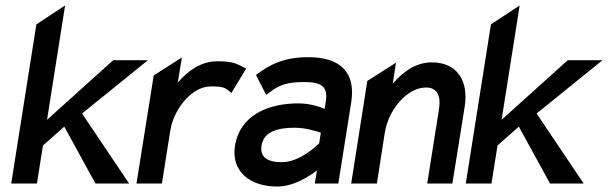

<svg xmlns="http://www.w3.org/2000/svg" viewBox="-20 -671 2223 702"><path d="M21 0H115L137 -139L215 -208L329 0H452L280 -256L521 -451H394L152 -233L218 -651L113 -582Z M479 0H572L602 -190C610 -241 634 -281 660 -309C684 -334 714 -355 752 -355C796 -355 803 -350 818 -338L826 -331L880 -420C849 -435 840 -447 775 -447C715 -447 668 -413 630 -369L645 -461L542 -395Z M839 -137C825 -46 892 11 993 11C1053 11 1109 -25 1139 -48L1131 0H1217L1264 -296C1282 -407 1224 -462 1107 -462C1020 -462 967 -436 916 -397L953 -324L964 -332C1003 -363 1035 -371 1093 -371C1158 -371 1180 -353 1171 -298L1167 -273C1148 -281 1112 -293 1071 -293C960 -293 857 -250 839 -137ZM936 -138C944 -189 993 -204 1057 -204C1098 -204 1137 -191 1153 -186L1147 -147C1135 -135 1074 -78 1010 -78C957 -78 930 -97 936 -138Z M1264 0H1358L1387 -186C1395 -237 1420 -277 1446 -305C1470 -330 1501 -351 1538 -351C1579 -351 1593 -320 1585 -271L1542 0H1634L1679 -281C1694 -376 1651 -443 1559 -443C1500 -443 1454 -409 1416 -365L1428 -442L1323 -375Z M1683 0H1777L1799 -139L1877 -208L1991 0H2114L1942 -256L2183 -451H2056L1814 -233L1880 -651L1775 -582Z"/></svg>

Font: Charger Sport
Style: BdNrwObl
Weight: 700
Designer: Jasper
Foundry: Cannot Into Space Fonts
Version: Version 1.1